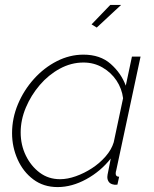

<svg xmlns="http://www.w3.org/2000/svg" viewBox="-20 -750 625 780"><path d="M214 10Q157 10 115.5 -21Q74 -52 51.5 -102.5Q29 -153 29 -209Q29 -270 53 -327Q77 -384 118 -429.5Q159 -475 211 -501.5Q263 -528 319 -528Q387 -528 429.5 -490.5Q472 -453 491 -402L516 -520H551L452 -57Q451 -55 450.5 -51.5Q450 -48 450 -45Q450 -32 464 -32L457 0Q454 0 450 0.5Q446 1 443 0Q429 -2 422.5 -10.5Q416 -19 416 -31Q416 -35 417 -40.5Q418 -46 421 -60.5Q424 -75 430 -106Q389 -54 330.5 -22Q272 10 214 10ZM224 -22Q254 -22 288 -34Q322 -46 353.5 -66.5Q385 -87 409 -114.5Q433 -142 442 -172L480 -351Q475 -390 453.5 -422.5Q432 -455 397 -475.5Q362 -496 319 -496Q269 -496 223 -471Q177 -446 141.5 -404.5Q106 -363 85 -313Q64 -263 64 -212Q64 -161 85 -118Q106 -75 141.5 -48.5Q177 -22 224 -22ZM373 -638 352 -651 428 -730H472Z"/></svg>

Font: Raleway Thin ExtraLight
Style: Italic
Weight: 250
Italic angle: -12°
Version: Version 4.026